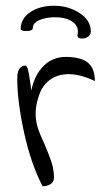

<svg xmlns="http://www.w3.org/2000/svg" viewBox="-20 -648 350 668"><path d="M40 -375Q40 -406 54 -415Q62 -420 66 -420Q73 -420 76.5 -409Q80 -398 84 -369L89 -333Q100 -387 131.5 -418.5Q163 -450 209 -450Q260 -450 285 -430.5Q310 -411 310 -366Q260 -390 219 -390Q180 -390 152 -369Q124 -348 113 -307Q104 -279 104 -254Q104 -227 111.5 -203.5Q119 -180 135 -146Q150 -111 158.5 -86Q167 -61 168 -32Q168 -15 156 -7.5Q144 0 128 0Q87 -80 63.5 -188Q40 -296 40 -375ZM296 -539Q296 -529 288.5 -522Q281 -515 268 -514H265Q247 -514 250 -529Q251 -532 251 -538Q251 -561 229 -574.5Q207 -588 172 -588Q140 -588 117 -578Q94 -568 94 -549Q94 -545 87.5 -542.5Q81 -540 73 -540Q53 -540 52 -547Q52 -583 85 -605.5Q118 -628 168 -628Q218 -628 257 -602.5Q296 -577 296 -539Z"/></svg>

Font: Indie Flower
Style: Regular
Weight: 400
Designer: Kimberly Geswein
Foundry: Kimberly Geswein
Version: Version 2.000